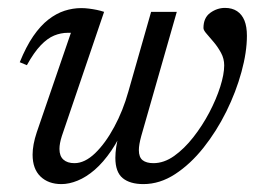

<svg xmlns="http://www.w3.org/2000/svg" viewBox="-20 -456 665 486"><path d="M362.5 -426H427.5L337.5 -111.5Q334.5 -100.5 333 -91.8Q331.5 -83 331.5 -76Q331.5 -58 341 -50.5Q350.5 -43 368.5 -43Q395 -43 420.8 -61.2Q446.5 -79.5 469.2 -108.5Q492 -137.5 509.8 -171.2Q527.5 -205 537.5 -236.5Q547.5 -268 547.5 -290.5Q547.5 -307.5 539.5 -322.2Q531.5 -337 521.2 -349.2Q511 -361.5 503 -370.5Q495 -379.5 495 -385Q495 -411 512.2 -423.5Q529.5 -436 549.5 -436Q567.5 -436 580 -427.8Q592.5 -419.5 598.8 -404Q605 -388.5 605 -365.5Q605 -324 591.2 -273.8Q577.5 -223.5 552.8 -173.5Q528 -123.5 495 -82Q462 -40.5 423.2 -15.2Q384.5 10 343 10Q309 10 290.5 -5.2Q272 -20.5 272 -56.5Q272 -69 274.2 -84.2Q276.5 -99.5 281.5 -117.5L289.5 -147.5H299.5Q282.5 -105 262 -75Q241.5 -45 219.8 -26.2Q198 -7.5 176.5 1.2Q155 10 135.5 10Q102.5 10 82.5 -9.2Q62.5 -28.5 62.5 -64.5Q62.5 -89.5 73 -121L159.5 -373Q157.5 -373 155.8 -373Q154 -373 152 -373Q134 -373 117 -366Q100 -359 83 -341.2Q66 -323.5 48 -291L30 -298.5Q46 -338 64.2 -364.5Q82.5 -391 102.5 -406.5Q122.5 -422 143.5 -428.8Q164.5 -435.5 185.5 -435.5Q195.5 -435.5 205.2 -434.2Q215 -433 224.8 -431Q234.5 -429 243.5 -426L136.5 -111.5Q133.5 -102 132 -94Q130.5 -86 130.5 -79Q130.5 -61 140.5 -52Q150.5 -43 168.5 -43Q194.5 -43 220.8 -68.2Q247 -93.5 269.2 -134.8Q291.5 -176 305 -224.5Z"/></svg>

Font: Newsreader Text
Style: Italic
Weight: 400
Italic angle: -17°
Designer: Hugues Gentile
Foundry: Production Type
Version: Version 1.001